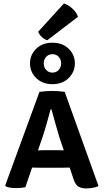

<svg xmlns="http://www.w3.org/2000/svg" viewBox="-20 -1076 596 1104"><path d="M209 -111.5Q202 -111.5 188.5 -112Q175 -112.5 164.5 -112.5L126 0.5Q114.5 3 100.8 4.2Q87 5.5 72.5 5.5Q56 5.5 40.2 3.2Q24.5 1 14 -3.5L10 -10L207 -548Q225.5 -550.5 245.8 -551.8Q266 -553 282 -553Q297 -553 315.2 -551.8Q333.5 -550.5 352 -548L546.5 -6Q532 1 511.2 4.2Q490.5 7.5 475.5 7.5Q452 7.5 433 -1.8Q414 -11 402.5 -47L380.5 -112.5Q370.5 -112.5 357.5 -112Q344.5 -111.5 337.5 -111.5ZM227 -295 198.5 -211.5Q208 -211.5 219.2 -212Q230.5 -212.5 237 -212.5H312.5Q319 -212.5 328.8 -212.2Q338.5 -212 347 -211.5L322.5 -283Q311.5 -318.5 298.8 -364.8Q286 -411 276 -447.5H271Q261.5 -412.5 249.5 -369.5Q237.5 -326.5 227 -295ZM152.5 -711.5Q152.5 -761 188.2 -795.8Q224 -830.5 281.5 -830.5Q339 -830.5 374.8 -795.8Q410.5 -761 410.5 -711.5Q410.5 -662.5 374.8 -627.2Q339 -592 281.5 -592Q224 -592 188.2 -627.2Q152.5 -662.5 152.5 -711.5ZM231.5 -711.5Q231.5 -689 245.5 -673.8Q259.5 -658.5 281.5 -658.5Q303.5 -658.5 317.5 -673.8Q331.5 -689 331.5 -711.5Q331.5 -734 317.5 -749.2Q303.5 -764.5 281.5 -764.5Q259.5 -764.5 245.5 -749.2Q231.5 -734 231.5 -711.5ZM347.5 -1056Q372.5 -1048.5 396.2 -1026.8Q420 -1005 428.5 -979.5L252 -844.5Q236 -849 221 -862.8Q206 -876.5 199.5 -893.5Z"/></svg>

Font: Signika Negative SC SemiBold
Style: Regular
Weight: 600
Designer: Anna Giedryś
Foundry: Anna Giedryś
Version: Version 2.000; ttfautohint (v1.8.3) -l 8 -r 50 -G 200 -x 9 -